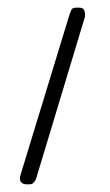

<svg xmlns="http://www.w3.org/2000/svg" viewBox="-20 -454 288 501"><path d="M201 -408 74 13Q74 15 68 22Q65 27 56 27H49Q39 27 34 20Q30 13 34 1L162 -418L167 -430Q171 -434 179 -434H187Q196 -434 199 -428.5Q202 -423 202 -416Q202 -410 201 -408Z"/></svg>

Font: Chathura
Style: Bold
Weight: 700
Designer: Appaji Ambarisha Darbha
Foundry: Aditya Fonts
Version: Version 1.002 2016